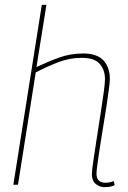

<svg xmlns="http://www.w3.org/2000/svg" viewBox="-20 -760 528 790"><path d="M377 -46Q377 -8 414 -8Q431 -8 448 -15L452 2Q441 7 430.5 8.5Q420 10 411 10Q389 10 373.5 -3.5Q358 -17 358 -43Q358 -56 363.5 -94.5Q369 -133 377 -184Q385 -235 393 -286.5Q401 -338 406.5 -378Q412 -418 412 -434Q412 -472 390.5 -497Q369 -522 316 -522Q267 -522 221 -504.5Q175 -487 127 -462L54 0H35L152 -740H171L130 -484Q176 -506 223 -523Q270 -540 322 -540Q379 -540 405.5 -511.5Q432 -483 432 -435Q432 -423 428 -393Q424 -363 418 -322.5Q412 -282 404.5 -238Q397 -194 391 -154Q385 -114 381 -85Q377 -56 377 -46Z"/></svg>

Font: Georama Thin
Style: Italic
Weight: 100
Italic angle: -9°
Designer: Jean-Baptiste Levee
Foundry: Production Type
Version: Version 1.000